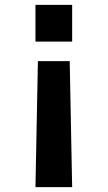

<svg xmlns="http://www.w3.org/2000/svg" viewBox="-20 -566 440 785"><path d="M275 -396V-546H125V-396ZM275 199 265 -316H135L125 199Z"/></svg>

Font: Plus Jakarta Sans ExtraBold
Style: Regular
Weight: 800
Designer: Gumpita Rahayu
Foundry: Tokotype
Version: Version 2.071;gftools[0.9.30]